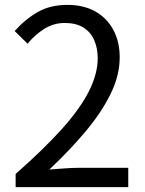

<svg xmlns="http://www.w3.org/2000/svg" viewBox="-20 -766 595 786"><path d="M44 0V-54Q159 -155 233.5 -238Q308 -321 344 -392.5Q380 -464 380 -527Q380 -569 365.5 -602Q351 -635 321 -653.5Q291 -672 245 -672Q200 -672 161.5 -648Q123 -624 93 -587L40 -639Q84 -688 135 -717Q186 -746 256 -746Q322 -746 369.5 -719.5Q417 -693 443.5 -644.5Q470 -596 470 -531Q470 -458 433.5 -383Q397 -308 332.5 -230.5Q268 -153 182 -72Q211 -74 242.5 -76.5Q274 -79 302 -79H505V0Z"/></svg>

Font: Noto Sans HK
Style: Regular
Weight: 400
Designer: Ryoko NISHIZUKA 西塚涼子 (kana, bopomofo & ideographs); Paul D. Hunt (Latin, Greek & Cyrillic); Sandoll Communications 산돌커뮤니
Foundry: Adobe
Version: Version 2.004-H2;hotconv 1.0.118;makeotfexe 2.5.65603